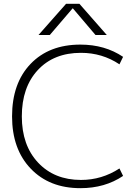

<svg xmlns="http://www.w3.org/2000/svg" viewBox="-20 -973 731 1003"><path d="M240 -790H181L325 -953H395L538 -790H479L361 -929H359ZM403 -697Q261 -697 177.5 -607Q94 -517 94 -365Q94 -214 179 -123.5Q264 -33 403 -33Q512 -33 604 -93L623 -54Q528 10 400 10Q238 10 140.5 -92Q43 -194 43 -365Q43 -538 139.5 -639Q236 -740 400 -740Q528 -740 623 -676L604 -637Q514 -697 403 -697Z"/></svg>

Font: Mplus 1p Light
Style: Regular
Weight: 300
Version: Version 1.061